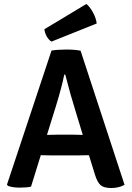

<svg xmlns="http://www.w3.org/2000/svg" viewBox="-20 -937 662 965"><path d="M427 -157 375 -156H236L185 -157L136 1Q116 6 79 6Q42 6 20 -3L15 -9L239 -683Q272 -688 315 -688Q358 -688 385 -682L606 -8Q577 8 539.5 8Q502 8 485.5 -6.5Q469 -21 457 -60ZM216 -259 263 -260H352Q355 -260 371.5 -259.5Q388 -259 396 -259L362 -371Q334 -460 308 -562H303Q291 -501 260 -400ZM203 -790 414 -917Q431 -904 447 -875Q463 -846 466 -819L239 -728Q225 -736 215 -754Q205 -772 203 -790Z"/></svg>

Font: Signika Negative
Style: Semibold
Weight: 600
Designer: Anna Giedrys
Foundry: Anna Giedrys
Version: Version 1.001